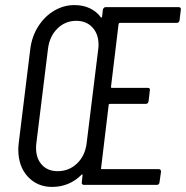

<svg xmlns="http://www.w3.org/2000/svg" viewBox="-20 -728 732 756"><path d="M676 -638H452Q449 -638 447 -634L417 -386Q417 -382 420 -382H562Q572 -382 570 -372L565 -329Q563 -319 554 -319H413Q411 -319 409.5 -318Q408 -317 408 -315L378 -66Q377 -65 378 -63.5Q379 -62 381 -62H605Q614 -62 614 -52L608 -10Q608 -6 605 -3Q602 0 598 0H310Q306 0 303.5 -3Q301 -6 302 -10L305 -38Q306 -40 304.5 -41Q303 -42 301 -40Q253 8 185 8Q127 8 89.5 -32.5Q52 -73 52 -140Q52 -149 54 -167L99 -533Q105 -584 130.5 -624Q156 -664 193.5 -686Q231 -708 273 -708Q307 -708 333.5 -695.5Q360 -683 377 -660Q378 -658 380 -659Q382 -660 382 -662L385 -690Q386 -694 389 -697Q392 -700 396 -700H683Q688 -700 690.5 -697Q693 -694 692 -690L687 -648Q685 -638 676 -638ZM321 -163 367 -536Q368 -542 368 -552Q368 -594 344 -620Q320 -646 280 -646Q237 -646 206 -615.5Q175 -585 169 -536L123 -163Q122 -157 122 -145Q122 -104 145 -79Q168 -54 207 -54Q252 -54 283.5 -84.5Q315 -115 321 -163Z"/></svg>

Font: Barlow Condensed
Style: Italic
Weight: 400
Width: 3
Italic angle: -7°
Designer: Jeremy Tribby
Foundry: Tribby Type
Version: Version 1.408